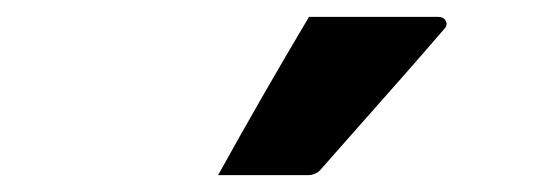

<svg xmlns="http://www.w3.org/2000/svg" viewBox="-20 -829 640 228"><path d="M347 -809H500Q507 -809 509.5 -804Q512 -799 507 -794Q482 -765 460 -740Q438 -715 414.5 -688.5Q391 -662 362 -629Q356 -621 345 -621H239Q265 -668 292 -715Q319 -762 347 -809Z"/></svg>

Font: Recursive Mn Lnr St
Style: Bold
Weight: 700
Monospace: yes
Version: Version 1.079;hotconv 1.0.112;makeotfexe 2.5.65598; ttfautoh